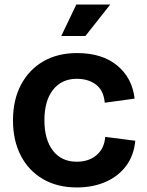

<svg xmlns="http://www.w3.org/2000/svg" viewBox="-20 -814 644 843"><path d="M317 9Q232 9 169 -27.5Q106 -64 71.5 -130.5Q37 -197 37 -286Q37 -375 72 -441.5Q107 -508 170 -544.5Q233 -581 318 -581Q429 -581 495 -526Q561 -471 571 -381L440 -363Q435 -417 401.5 -442.5Q368 -468 317 -468Q251 -468 213 -420Q175 -372 175 -286Q175 -201 212.5 -152.5Q250 -104 317 -104Q370 -104 404 -133Q438 -162 442 -213L574 -196Q568 -132 534 -86Q500 -40 444 -15.5Q388 9 317 9ZM249 -656 315 -794H464L355 -656Z"/></svg>

Font: BDO Grotesk DemiBold
Style: Regular
Weight: 600
Designer: Deni Anggara
Foundry: Lokal Container
Version: Version 2.000